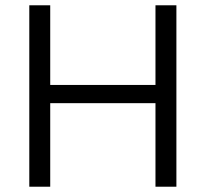

<svg xmlns="http://www.w3.org/2000/svg" viewBox="-20 -706 777 726"><path d="M90.8 0V-686H169.9V-384.8H567.9V-686H647V0H567.9V-315.9H169.9V0Z"/></svg>

Font: Archivo Light
Style: Regular
Weight: 300
Designer: Hector Gatti
Foundry: Omnibus-Type
Version: Version 2.001